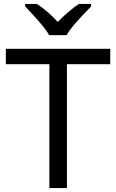

<svg xmlns="http://www.w3.org/2000/svg" viewBox="-20 -964 596 984"><path d="M323 0H233V-635H10V-714H545V-635H323ZM232 -784Q219 -807 197 -833.5Q175 -860 151 -886Q127 -912 109 -931V-944H169Q195 -927 223 -903Q251 -879 276 -852Q303 -879 331 -903Q359 -927 385 -944H447V-931Q428 -912 403.5 -886Q379 -860 356.5 -833.5Q334 -807 322 -784Z"/></svg>

Font: Noto Sans NKo
Style: Regular
Weight: 400
Designer: Monotype Design Team
Foundry: Monotype Imaging Inc.
Version: Version 2.003; ttfautohint (v1.8.4.7-5d5b)